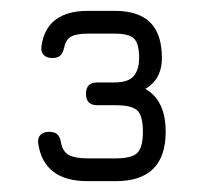

<svg xmlns="http://www.w3.org/2000/svg" viewBox="-20 -653 366 354"><path d="M141.5 -319Q61 -319 50.5 -388Q49 -398.5 54.5 -404.2Q60 -410 70.5 -410Q81 -410 86 -405Q91 -400 92.5 -390Q95.5 -373.5 107 -367.2Q118.5 -361 141.5 -361H193.5Q223 -361 233.2 -371.2Q243.5 -381.5 243.5 -410Q243.5 -439.5 233.2 -449.2Q223 -459 193.5 -459H159.5Q138.5 -459 138.5 -480Q138.5 -501 159.5 -501H193.5Q285.5 -501 285.5 -410Q285.5 -319 193.5 -319ZM190.5 -473V-501Q217 -501 226.8 -513Q236.5 -525 236.5 -546Q236.5 -572.5 227.2 -581.8Q218 -591 191.5 -591H142.5Q121.5 -591 111.5 -585.8Q101.5 -580.5 98.5 -566Q96.5 -556.5 91.8 -551.2Q87 -546 76.5 -546Q66 -546 60.5 -551.8Q55 -557.5 56.5 -568Q65.5 -633 142.5 -633H191.5Q235 -633 256.8 -611.8Q278.5 -590.5 278.5 -546Q278.5 -513 256.8 -495.2Q235 -477.5 190.5 -473Z"/></svg>

Font: Jura Light Light
Style: Regular
Weight: 300
Version: Version 5.106